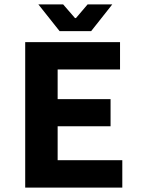

<svg xmlns="http://www.w3.org/2000/svg" viewBox="-20 -850 640 870"><path d="M250 -709 153.8 -830.1H266.1L319.8 -768.1H324.2L377 -830.1H488.8L393.1 -709ZM94.2 0V-659.2H523.9V-535.2H241.2V-400.9H481V-277.8H241.2V-124H534.2V0Z"/></svg>

Font: Office Code Pro D Bold
Style: Regular
Weight: 700
Designer: Nathan Rutzky & Paul D. Hunt
Foundry: Adobe Systems Incorporated
Version: Version 1.004;PS 001.004;hotconv 1.0.70;makeotf.lib2.5.58329